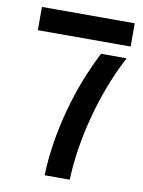

<svg xmlns="http://www.w3.org/2000/svg" viewBox="-81 -757 607 813"><g transform="rotate(10 223.0 -350.0)"><path d="M168 0Q170 -69 181.5 -141.5Q193 -214 212.5 -286Q232 -358 258 -424Q284 -490 314 -548H424Q389 -482 362.5 -412Q336 -342 317.5 -271Q299 -200 288.5 -131.5Q278 -63 276 0ZM33 -600V-700H432V-600Z"/></g></svg>

Font: Stick No Bills ExtraLight SemiBold
Style: Regular
Weight: 600
Version: Version 2.000